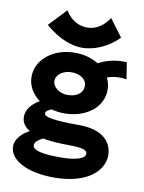

<svg xmlns="http://www.w3.org/2000/svg" viewBox="-95 -759 753 1007"><g transform="rotate(10 281.5 -256.0)"><path d="M290 -514C352 -514 428 -544 483 -602L414 -694C376 -636 331 -623 297 -623C261 -623 215 -639 181 -694L93 -601C167 -537 236 -514 290 -514ZM259 -159C373 -159 461 -226 461 -319C461 -342 456 -363 446 -383C475 -394 513 -398 549 -391L535 -480C478 -484 426 -470 385 -448C351 -470 307 -482 259 -482C144 -482 56 -410 56 -319C56 -271 81 -229 121 -200C83 -177 53 -147 53 -105C53 -74 70 -52 97 -36C55 -14 24 20 24 57C24 129 116 182 265 182C443 181 524 99 524 18C524 -51 473 -112 346 -112C213 -112 159 -122 159 -141C159 -155 173 -160 189 -168C211 -162 234 -159 259 -159ZM258 -257C216 -257 178 -284 178 -319C178 -354 219 -378 258 -378C304 -378 340 -356 340 -319C340 -280 306 -257 258 -257ZM130 33C130 15 149 2 172 -10C214 -2 262 1 308 1C382 1 409 9 409 30C409 57 358 72 278 72C189 72 130 62 130 33Z"/></g></svg>

Font: Inconsolata SemiExpanded Black
Style: Regular
Weight: 900
Width: 6
Monospace: yes
Designer: Raph Levien, Cyreal, Brenton Simpson
Foundry: Raph Levien, Cyreal, Google
Version: Version 3.100